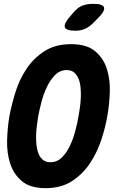

<svg xmlns="http://www.w3.org/2000/svg" viewBox="-20 -970 640 1000"><path d="M242 -125Q278 -125 303.5 -151Q329 -177 346 -214.5Q363 -252 373.5 -293Q384 -334 389 -365Q393 -386 396.5 -411.5Q400 -437 401 -464Q402 -491 399.5 -516Q397 -541 388.5 -561Q380 -581 365.5 -593Q351 -605 327 -605Q292 -605 266.5 -579Q241 -553 223.5 -515.5Q206 -478 195.5 -437Q185 -396 179 -365Q176 -345 172.5 -319Q169 -293 168 -266.5Q167 -240 170 -214.5Q173 -189 181 -169Q189 -149 204 -137Q219 -125 242 -125ZM218 10Q137 10 94 -26.5Q51 -63 33 -118.5Q15 -174 17 -240Q19 -306 29 -365Q40 -424 60.5 -490Q81 -556 118 -611.5Q155 -667 211.5 -703.5Q268 -740 350 -740Q431 -740 474.5 -704Q518 -668 536 -613Q554 -558 552 -493Q550 -428 540 -371Q530 -310 508 -243Q486 -176 448.5 -119.5Q411 -63 354.5 -26.5Q298 10 218 10ZM374 -810Q323 -810 317.5 -829Q312 -848 349 -889L367 -910Q390 -935 413.5 -942.5Q437 -950 466 -950Q517 -950 522 -930.5Q527 -911 488 -873L463 -848Q443 -828 421 -819Q399 -810 374 -810Z"/></svg>

Font: Maple Mono ExtraBold
Style: Italic
Weight: 800
Italic angle: -10°
Monospace: yes
Designer: subframe7536
Version: Version 7.200